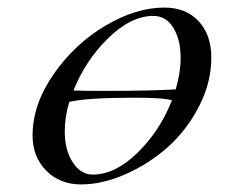

<svg xmlns="http://www.w3.org/2000/svg" viewBox="-20 -471 600 507"><path d="M414 -451Q471 -451 504.5 -415Q538 -379 538 -319Q538 -253 505.5 -190Q473 -127 423 -82.5Q373 -38 311.5 -11Q250 16 194 16Q138 16 102 -20.5Q66 -57 66 -113Q66 -195 121.5 -275Q177 -355 258 -403Q339 -451 414 -451ZM434 -206Q413 -213 339 -213Q209 -213 163 -202Q151 -163 151 -124Q151 -75 172 -42.5Q193 -10 225 -10Q284 -10 343 -67.5Q402 -125 434 -206ZM444 -235Q457 -280 457 -318Q457 -367 437.5 -398Q418 -429 385 -429Q326 -429 266 -370.5Q206 -312 174 -232Q196 -231 254 -231Q378 -231 444 -235Z"/></svg>

Font: Miama Nueva
Style: Medium
Weight: 400
Italic angle: -28°
Version: Version 1.0